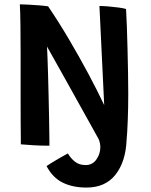

<svg xmlns="http://www.w3.org/2000/svg" viewBox="-20 -654 681 866"><path d="M203 3Q170.5 3.5 131.8 1.2Q93 -1 74 -3Q74 -10.5 73.8 -40Q73.5 -69.5 73.2 -113.8Q73 -158 73 -209.8Q73 -261.5 73 -314.5Q73 -367.5 73 -414.5Q73 -479.5 72.2 -540Q71.5 -600.5 69.5 -634.5Q81 -634.5 105.2 -633.2Q129.5 -632 155.2 -630Q181 -628 197 -625.5Q245.5 -554 291.8 -475.5Q338 -397 378.8 -320.8Q419.5 -244.5 450 -180L428.5 -627Q445.5 -627 469.2 -625Q493 -623 515 -620Q537 -617 548.5 -613.5Q550.5 -581 552.2 -534Q554 -487 555.2 -433.5Q556.5 -380 557.5 -327.5Q558.5 -275 558.5 -231Q558.5 -168 556.2 -110.5Q554 -53 551 -22.5Q547 75 501.2 133.5Q455.5 192 370 192Q308.5 192 263 169.8Q217.5 147.5 190 95Q193 92.5 208.8 82.8Q224.5 73 245.5 60.8Q266.5 48.5 286 38Q298 59 317.5 74.8Q337 90.5 366 90.5Q397.5 90.5 415 65Q432.5 39.5 432.5 10.5Q432.5 -7.5 425.5 -25.5Q412 -50.5 389.2 -91Q366.5 -131.5 339.5 -180.2Q312.5 -229 284.8 -278.5Q257 -328 232.8 -371.5Q208.5 -415 192 -444Q193 -429.5 194.2 -395.8Q195.5 -362 196.8 -317Q198 -272 199.2 -223.2Q200.5 -174.5 201.2 -129Q202 -83.5 202.5 -48.5Q203 -13.5 203 3Z"/></svg>

Font: Grandstander Medium
Style: Regular
Weight: 500
Designer: Tyler Finck
Foundry: Etcetera Type Co
Version: Version 1.200; ttfautohint (v1.8.3)